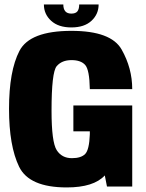

<svg xmlns="http://www.w3.org/2000/svg" viewBox="-20 -816 638 840"><path d="M272 4Q107.5 4 63.5 -86.8Q19.5 -177.5 19.5 -340Q19.5 -505.5 65 -593.2Q110.5 -681 292.5 -681Q466 -681 512.2 -599.2Q558.5 -517.5 558.5 -426H373Q371.5 -511 352.5 -532Q333.5 -553 293 -553Q250.5 -553 228 -526.5Q205.5 -500 205.5 -331.5Q205.5 -194.5 228 -159.2Q250.5 -124 294.5 -124Q334.5 -124 352.5 -142.2Q370.5 -160.5 373 -228.5V-241.5H301V-354.5H558.5V0H448L438.5 -48.5Q390 4 272 4ZM292 -696Q235.5 -696 203.8 -725Q172 -754 172 -796.5H257Q257 -756.5 292 -756.5Q311 -756.5 318.8 -766.5Q326.5 -776.5 326.5 -796.5H411.5Q411.5 -754 380.2 -725Q349 -696 292 -696Z"/></svg>

Font: Anybody ExtraBold
Style: Regular
Weight: 800
Designer: Tyler Finck
Foundry: Etcetera Type Company
Version: Version 1.010; ttfautohint (v1.8.3) -l 8 -r 50 -G 200 -x 14 